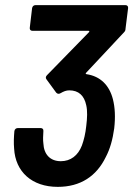

<svg xmlns="http://www.w3.org/2000/svg" viewBox="-20 -720 519 748"><path d="M420 -333C406 -388 371 -423 317 -431C313 -432 313 -434 316 -437L463 -594C467 -598 469 -602 469 -608L479 -688C480 -695 476 -700 469 -700H118C111 -700 106 -695 105 -688L96 -612C95 -605 99 -600 106 -600H324C328 -600 330 -598 326 -594L163 -427C158 -422 157 -416 161 -411L199 -359C204 -354 209 -353 216 -357C228 -364 238 -368 250 -368C286 -368 308 -348 316 -310C321 -288 320 -261 316 -229C313 -200 307 -175 299 -153C284 -114 255 -92 217 -92C175 -92 151 -119 149 -161C147 -175 148 -192 149 -209C150 -217 145 -221 139 -221H49C43 -221 37 -217 36 -209C34 -187 33 -163 35 -141C40 -51 104 8 205 8C294 8 356 -34 392 -108C409 -140 419 -177 425 -220C430 -264 428 -301 420 -333Z"/></svg>

Font: Barlow Semi Condensed SemiBold
Style: Italic
Weight: 600
Width: 4
Italic angle: -7°
Designer: Jeremy Tribby
Foundry: Tribby Type
Version: Version 1.422;hotconv 1.0.109;makeotfexe 2.5.65596